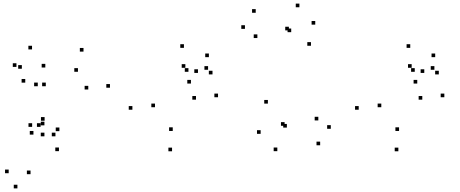

<svg xmlns="http://www.w3.org/2000/svg" viewBox="-20 -807 2520 1052"><path d="M582.5 -326.4V-346.4H562.5V-326.4ZM437.5 -524.2V-544.2H417.5V-524.2ZM230.9 -334.5V-354.5H210.9V-334.5ZM187 -334.5V-354.5H167V-334.5ZM156.1 -111.9V-131.9H136.1V-111.9ZM202.4 -111.9V-131.9H182.4V-111.9ZM407.1 -413.7V-433.7H387.1V-413.7ZM463.7 -316.6V-336.6H443.7V-316.6ZM305.4 -88.4V-108.4H285.4V-88.4ZM223.4 -120.2V-140.2H203.4V-120.2ZM223.4 -60.1V-80.1H203.4V-60.1ZM283.8 -60.1V-80.1H263.8V-60.1ZM224.4 -145.5V-165.5H204.4V-145.5ZM163.2 -69.4V-89.4H143.2V-69.4ZM303 21.2V1.2H283V21.2ZM147.3 147.4V127.4H127.3V147.4ZM228.3 -437.1V-457.1H208.3V-437.1ZM155.5 -536.2V-556.2H135.5V-536.2ZM70.1 -440.4V-460.4H50.1V-440.4ZM118.4 -354.2V-374.2H98.4V-354.2ZM99.7 -430.3V-450.3H79.7V-430.3ZM27.6 142.1V122.1H7.6V142.1ZM75.4 225.2V205.2H55.4V225.2Z M1174.6 -274.2V-294.2H1154.6V-274.2ZM1120.1 -424.7V-444.7H1100.1V-424.7ZM1012.5 -413.6V-433.6H992.5V-413.6ZM1026.2 -349.2V-369.2H1006.2V-349.2ZM1053.8 -260.9V-280.9H1033.8V-260.9ZM926.5 -89.4V-109.4H906.5V-89.4ZM829.2 -219.5V-239.5H809.2V-219.5ZM995.6 -435.5V-455.5H975.6V-435.5ZM1064.7 -407.4V-427.4H1044.7V-407.4ZM1144.3 -399.3V-419.3H1124.3V-399.3ZM1124.5 -493.8V-513.8H1104.5V-493.8ZM987.8 -544.8V-564.8H967.8V-544.8ZM705.4 -205.8V-225.8H685.4V-205.8ZM922.7 21.9V1.9H902.7V21.9Z M1734.2 -11V-31H1714.2V-11ZM1792.5 -101.3V-121.3H1772.5V-101.3ZM1724.2 -147.1V-167.1H1704.2V-147.1ZM1551.8 -107.9V-127.9H1531.8V-107.9ZM1539.4 -117.8V-137.8H1519.4V-117.8ZM1683.8 -556.2V-576.2H1663.8V-556.2ZM1707.3 -672V-692H1687.3V-672ZM1620.5 -767.2V-787.2H1600.5V-767.2ZM1381.1 -737V-757H1361.1V-737ZM1322.1 -648.8V-668.8H1302.1V-648.8ZM1390.2 -598.6V-618.6H1370.2V-598.6ZM1562.8 -640.5V-660.5H1542.8V-640.5ZM1575.6 -630.7V-650.7H1555.6V-630.7ZM1447.8 -239.3V-259.3H1427.8V-239.3ZM1408.1 -73.7V-93.7H1388.1V-73.7ZM1499.5 21.3V1.3H1479.5V21.3Z M2414.6 -274.2V-294.2H2394.6V-274.2ZM2360.1 -424.7V-444.7H2340.1V-424.7ZM2252.5 -413.6V-433.6H2232.5V-413.6ZM2266.2 -349.2V-369.2H2246.2V-349.2ZM2293.8 -260.9V-280.9H2273.8V-260.9ZM2166.5 -89.4V-109.4H2146.5V-89.4ZM2069.2 -219.5V-239.5H2049.2V-219.5ZM2235.6 -435.5V-455.5H2215.6V-435.5ZM2304.7 -407.4V-427.4H2284.7V-407.4ZM2384.3 -399.3V-419.3H2364.3V-399.3ZM2364.5 -493.8V-513.8H2344.5V-493.8ZM2227.8 -544.8V-564.8H2207.8V-544.8ZM1945.4 -205.8V-225.8H1925.4V-205.8ZM2162.7 21.9V1.9H2142.7V21.9Z"/></svg>

Font: Monaspace Radon Dots Var
Style: Regular
Weight: 400
Designer: Riley Cran and the Lettermatic Team
Version: Version 1.100 (Monaspace Radon Dots)